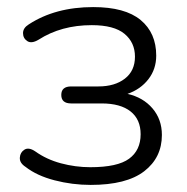

<svg xmlns="http://www.w3.org/2000/svg" viewBox="-20 -514 527 542"><path d="M236 8Q184 8 134 -5Q84 -18 52 -43Q35 -54 36 -69Q37 -84 49 -91.5Q61 -99 79 -87Q111 -64 152 -53Q193 -42 235 -42Q312 -42 344.5 -66Q377 -90 377 -135Q377 -177 348.5 -199.5Q320 -222 267 -222H181Q153 -222 153 -246Q153 -270 181 -270H258Q304 -270 332.5 -292Q361 -314 361 -354Q361 -394 331.5 -418.5Q302 -443 239 -443Q153 -443 89 -402Q69 -390 57 -398Q45 -406 45 -420.5Q45 -435 61 -445Q136 -494 243 -494Q333 -494 377 -457.5Q421 -421 421 -357Q421 -319 399 -290.5Q377 -262 340 -249Q384 -239 410.5 -208Q437 -177 437 -133Q437 -69 387 -30.5Q337 8 236 8Z"/></svg>

Font: Nunito Light
Style: Regular
Weight: 300
Designer: Vernon Adams
Foundry: Vernon Adams
Version: Version 3.601; ttfautohint (v1.8.2.53-6de2)